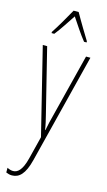

<svg xmlns="http://www.w3.org/2000/svg" viewBox="-149 -811 614 1102"><g transform="rotate(15 158.0 -260.5)"><path d="M173 -763H143C119 -719 75 -644 54 -613V-606H70C97 -639 133 -696 158 -733C185 -693 219 -640 247 -606H262V-613C250 -632 199 -716 173 -763ZM23 -527 150 -13 116 122C97 198 70 216 45 216C34 216 20 212 10 206V234C22 239 32 242 45 242C87 242 120 213 142 125L306 -527H280L183 -142C177 -120 172 -99 164 -59H162C159 -73 161 -76 145 -140L49 -527Z"/></g></svg>

Font: Noto Sans Malayalam ExtraCondensed Thin
Style: Regular
Weight: 100
Width: 2
Designer: Jelle Bosma - Monotype Design Team
Foundry: Monotype Imaging Inc.
Version: Version 2.104